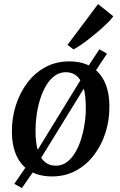

<svg xmlns="http://www.w3.org/2000/svg" viewBox="-20 -878 606 968"><path d="M90.5 70 52 49 117 -45.5 153 -95 401.5 -499.5 422.5 -540.5 481 -629.5 519.5 -607.5 460 -518 428 -473 177.5 -66 153 -20ZM329 -568.5Q394 -568.5 439 -542Q484 -515.5 507.8 -464.5Q531.5 -413.5 531.5 -340.5Q532 -272 511.8 -208.8Q491.5 -145.5 453.5 -95.8Q415.5 -46 362 -17.2Q308.5 11.5 242.5 11.5Q178.5 11.5 133.2 -14.5Q88 -40.5 64.2 -91Q40.5 -141.5 40 -213Q39.5 -283 59.8 -346.8Q80 -410.5 117.8 -460.5Q155.5 -510.5 209 -539.5Q262.5 -568.5 329 -568.5ZM312 -514Q280.5 -514 255.8 -495.8Q231 -477.5 212.8 -447Q194.5 -416.5 182.5 -378.2Q170.5 -340 164.8 -299.2Q159 -258.5 159 -220Q159 -158 171.2 -118.8Q183.5 -79.5 206.5 -61Q229.5 -42.5 261 -42.5Q292.5 -42.5 316.8 -60.5Q341 -78.5 359.2 -109Q377.5 -139.5 389.2 -177.8Q401 -216 407 -256.8Q413 -297.5 412.5 -336Q412.5 -398 400.8 -437.2Q389 -476.5 366.8 -495.2Q344.5 -514 312 -514ZM320.5 -652 474.5 -857.5 551 -796Q545.5 -786.5 528.8 -769.2Q512 -752 488.8 -731.5Q465.5 -711 440.2 -690.8Q415 -670.5 391.2 -654Q367.5 -637.5 350.5 -629Z"/></svg>

Font: Merriweather Medium
Style: Italic
Weight: 500
Italic angle: -7.8°
Version: Version 2.101